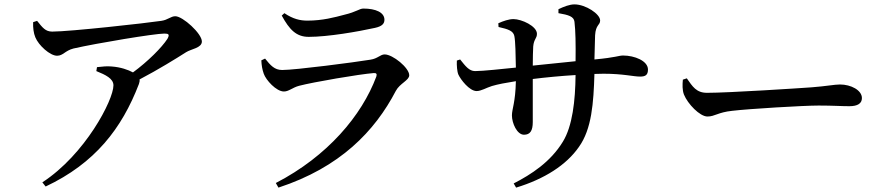

<svg xmlns="http://www.w3.org/2000/svg" viewBox="-20 -802 4040 875"><path d="M173 29 188 48C413 -58 535 -216 613 -419C616 -427 617 -434 616 -440C702 -485 784 -536 828 -564C851 -579 900 -583 900 -613C900 -649 813 -728 779 -728C758 -728 745 -711 715 -707C650 -697 298 -658 218 -658C187 -658 174 -676 149 -707L131 -701C130 -676 133 -651 141 -632C156 -595 208 -548 240 -548C268 -548 276 -571 315 -581C420 -605 685 -649 729 -649C749 -649 754 -645 743 -625C717 -585 654 -522 586 -472C564 -484 530 -496 489 -499C468 -501 448 -499 422 -496L419 -478C461 -461 497 -444 497 -413C497 -346 368 -98 173 29Z M1237 32 1249 53C1530 -39 1688 -204 1784 -388C1802 -422 1845 -436 1845 -459C1845 -493 1770 -554 1733 -554C1713 -554 1702 -535 1668 -530C1595 -518 1326 -483 1266 -483C1231 -483 1213 -504 1188 -535L1171 -527C1172 -504 1175 -486 1182 -466C1192 -437 1239 -385 1274 -385C1296 -385 1313 -403 1343 -411C1408 -428 1618 -464 1683 -469C1695 -470 1699 -465 1695 -453C1629 -276 1473 -90 1237 32ZM1387 -634C1475 -634 1612 -658 1689 -675C1721 -682 1732 -694 1732 -712C1732 -745 1693 -763 1636 -763C1618 -763 1605 -748 1550 -735C1505 -723 1450 -708 1381 -708C1348 -708 1316 -715 1276 -742L1264 -731C1299 -667 1330 -634 1387 -634Z M2152 -387C2173 -387 2196 -402 2222 -410C2249 -418 2286 -425 2331 -432C2329 -335 2313 -305 2313 -276C2313 -241 2336 -188 2368 -188C2396 -188 2408 -206 2408 -246V-442C2464 -449 2536 -456 2603 -460C2602 -344 2589 -227 2545 -156C2489 -64 2401 -7 2321 34L2332 53C2461 14 2561 -50 2618 -132C2677 -214 2685 -333 2689 -465L2730 -466C2820 -466 2866 -453 2897 -453C2920 -453 2933 -459 2933 -485C2933 -525 2871 -549 2820 -549C2799 -549 2788 -540 2689 -531L2692 -641C2695 -691 2715 -686 2715 -709C2715 -738 2649 -782 2598 -782C2576 -782 2550 -772 2525 -760V-742C2571 -734 2595 -727 2598 -703C2603 -661 2604 -603 2603 -523L2408 -503C2408 -537 2409 -572 2410 -590C2413 -625 2427 -626 2427 -648C2427 -683 2357 -715 2320 -715C2299 -715 2273 -706 2251 -696L2252 -679C2297 -669 2319 -661 2324 -638C2329 -614 2330 -551 2331 -494C2271 -488 2181 -478 2145 -478C2118 -478 2101 -501 2077 -531L2062 -526C2061 -504 2063 -476 2069 -462C2079 -440 2119 -387 2152 -387Z M3204 -271C3238 -271 3251 -290 3317 -297C3393 -306 3641 -321 3711 -321C3778 -321 3813 -318 3851 -318C3889 -318 3908 -331 3908 -355C3908 -391 3858 -417 3808 -417C3783 -417 3745 -409 3678 -404C3623 -400 3301 -379 3202 -379C3153 -379 3136 -408 3110 -445L3092 -439C3090 -417 3089 -392 3097 -371C3114 -329 3169 -271 3204 -271Z"/></svg>

Font: GenKiMin2 TW SB
Style: Regular
Weight: 600
Version: Version 2.100;PS 2.1;hotconv 16.6.51;makeotf.lib2.5.65220 DE